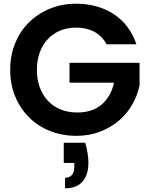

<svg xmlns="http://www.w3.org/2000/svg" viewBox="-20 -727 809 1036"><path d="M440 43Q457 105 457 151Q457 216 425.5 252.5Q394 289 331 289V232Q381 232 381 170V152H324V43ZM391 -707Q449 -707 501 -692.5Q553 -678 595 -650Q637 -622 668 -581Q699 -540 716 -488H555Q531 -533 489 -555.5Q447 -578 391 -578Q344 -578 305 -562Q266 -546 238 -516Q210 -486 194.5 -444Q179 -402 179 -350Q179 -297 195 -254.5Q211 -212 239.5 -182Q268 -152 308 -136Q348 -120 397 -120Q478 -120 528.5 -163Q579 -206 595 -281H355V-388H733V-266Q722 -213 694 -163.5Q666 -114 622 -76.5Q578 -39 520 -16.5Q462 6 392 6Q316 6 250.5 -20Q185 -46 137 -93.5Q89 -141 62 -206.5Q35 -272 35 -350Q35 -428 62 -494Q89 -560 137 -607Q185 -654 250 -680.5Q315 -707 391 -707Z"/></svg>

Font: SVN-Poppins SemiBold
Style: Regular
Weight: 600
Designer: Ninad Kale (Devanagari), Jonny Pinhorn (Latin)
Foundry: Indian Type Foundry
Version: Version 3.002 2017